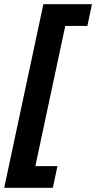

<svg xmlns="http://www.w3.org/2000/svg" viewBox="-38 -734 457 912"><path d="M212.9 158.2H-18.1L168 -713.9H398.9L377 -610.8H272L129.9 55.2H234.9Z"/></svg>

Font: CAA NEO Sans
Style: Bold Italic
Weight: 700
Italic angle: -12°
Version: Version 1.10